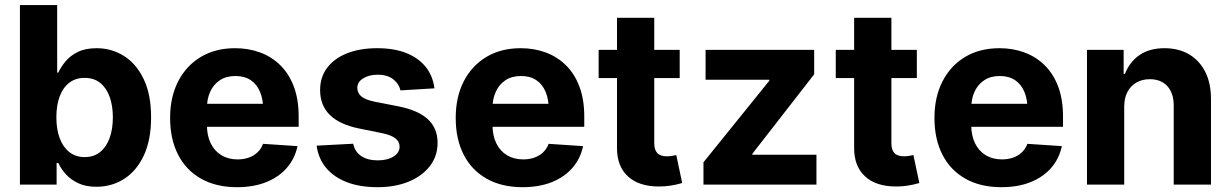

<svg xmlns="http://www.w3.org/2000/svg" viewBox="-20 -748 4988 778"><path d="M370.7 8.8Q327 8.8 296.2 -6Q265.5 -20.7 246.1 -42.8Q226.7 -64.9 216.2 -87.5H209.4V0H60.7V-727.5H211.7V-453.7H216.2Q226.4 -476.1 245.3 -499Q264.3 -522 295.1 -537.4Q325.9 -552.7 371.5 -552.7Q431.5 -552.7 481.6 -521.7Q531.6 -490.6 561.9 -428.3Q592.2 -365.9 592.2 -272.1Q592.2 -181 562.9 -118.3Q533.6 -55.6 483.4 -23.4Q433.2 8.8 370.7 8.8ZM323 -111.5Q360.4 -111.5 385.7 -132Q411 -152.4 424.2 -188.8Q437.3 -225.2 437.3 -272.5Q437.3 -319.8 424.3 -355.8Q411.2 -391.8 386 -412.1Q360.7 -432.4 323 -432.4Q286.4 -432.4 260.8 -412.8Q235.3 -393.2 221.8 -357.3Q208.4 -321.4 208.4 -272.5Q208.4 -224.1 221.9 -188Q235.4 -151.9 261.1 -131.7Q286.8 -111.5 323 -111.5Z M940 10.5Q856.2 10.5 795.3 -23.6Q734.4 -57.7 701.9 -120.8Q669.3 -183.9 669.3 -270.3Q669.3 -354.6 701.8 -418.1Q734.3 -481.6 793.5 -517.2Q852.6 -552.7 932.8 -552.7Q987 -552.7 1033.8 -535.5Q1080.7 -518.3 1115.8 -483.7Q1151 -449.2 1170.6 -397.3Q1190.2 -345.3 1190.2 -275.6V-234.2H729.5V-327.5H1117L1046.5 -303.1Q1046.5 -344.9 1033.8 -375.5Q1021.1 -406.2 996.1 -423.1Q971.1 -440 934 -440Q896.9 -440 871.1 -423Q845.3 -406 831.8 -376.5Q818.4 -347.1 818.4 -309V-243Q818.4 -198.8 833.8 -167.3Q849.3 -135.7 877.3 -118.9Q905.4 -102.1 942.4 -102.1Q967.5 -102.1 988 -109.3Q1008.6 -116.5 1023.4 -130.7Q1038.3 -144.8 1045.9 -165.2L1185.5 -155.9Q1174.9 -105.5 1142.5 -68Q1110.2 -30.6 1058.8 -10Q1007.5 10.5 940 10.5Z M1740.4 -390 1602.5 -381.8Q1597.1 -407.9 1573.6 -426.6Q1550.1 -445.3 1510.7 -445.3Q1475.6 -445.3 1451.8 -430.6Q1427.9 -415.9 1427.9 -391.8Q1427.9 -372 1443.3 -358.1Q1458.7 -344.2 1496.5 -336.3L1595.7 -316.8Q1674.9 -301 1714 -264.6Q1753.1 -228.3 1753.1 -169.3Q1753.1 -115.4 1721.9 -75Q1690.6 -34.5 1635.9 -12Q1581.2 10.5 1510.4 10.5Q1438 10.5 1385.2 -9.9Q1332.4 -30.4 1301.2 -68.1Q1270 -105.9 1262.9 -157.8L1411.1 -165.6Q1418.3 -132.5 1444.2 -115.4Q1470.2 -98.2 1510.5 -98.2Q1550.2 -98.2 1574.7 -113.9Q1599.2 -129.5 1599.2 -153.3Q1599.2 -174.2 1582.1 -187.5Q1565 -200.8 1529.3 -208.2L1435 -227.3Q1355.1 -243.7 1316.1 -282.7Q1277.1 -321.7 1277.1 -382.8Q1277.1 -435.6 1305.9 -473.6Q1334.7 -511.6 1386.7 -532.2Q1438.7 -552.7 1508.4 -552.7Q1577.2 -552.7 1626.7 -532.9Q1676.2 -513 1705.2 -476.6Q1734.2 -440.2 1740.4 -390Z M2097.3 10.5Q2013.4 10.5 1952.5 -23.6Q1891.6 -57.7 1859.1 -120.8Q1826.6 -183.9 1826.6 -270.3Q1826.6 -354.6 1859 -418.1Q1891.5 -481.6 1950.7 -517.2Q2009.9 -552.7 2090 -552.7Q2144.2 -552.7 2191.1 -535.5Q2237.9 -518.3 2273 -483.7Q2308.2 -449.2 2327.8 -397.3Q2347.5 -345.3 2347.5 -275.6V-234.2H1886.7V-327.5H2274.2L2203.7 -303.1Q2203.7 -344.9 2191 -375.5Q2178.3 -406.2 2153.3 -423.1Q2128.3 -440 2091.2 -440Q2054.1 -440 2028.3 -423Q2002.5 -406 1989.1 -376.5Q1975.6 -347.1 1975.6 -309V-243Q1975.6 -198.8 1991.1 -167.3Q2006.5 -135.7 2034.6 -118.9Q2062.6 -102.1 2099.6 -102.1Q2124.7 -102.1 2145.3 -109.3Q2165.8 -116.5 2180.7 -130.7Q2195.5 -144.8 2203.1 -165.2L2342.8 -155.9Q2332.1 -105.5 2299.8 -68Q2267.4 -30.6 2216.1 -10Q2164.7 10.5 2097.3 10.5Z M2734.2 -545.9V-431.8H2405.7V-545.9ZM2480.1 -675.8H2631.1V-168Q2631.1 -140.7 2643.4 -127.7Q2655.7 -114.6 2682.6 -114.6Q2691.2 -114.6 2702 -116.2Q2712.8 -117.8 2720.3 -119.7L2744.3 -6.4Q2719.4 0.9 2696.3 4.3Q2673.1 7.7 2650.5 7.7Q2569 7.7 2524.6 -33.1Q2480.1 -73.9 2480.1 -147.9Z M2830.5 0V-90.4L3097.3 -420.9V-425H2839.1V-545.9H3279.1V-446.9L3028.7 -125V-120.9H3288.3V0Z M3695.1 -545.9V-431.8H3366.6V-545.9ZM3441 -675.8H3592V-168Q3592 -140.7 3604.3 -127.7Q3616.6 -114.6 3643.6 -114.6Q3652.1 -114.6 3662.9 -116.2Q3673.7 -117.8 3681.2 -119.7L3705.3 -6.4Q3680.4 0.9 3657.2 4.3Q3634.1 7.7 3611.4 7.7Q3530 7.7 3485.5 -33.1Q3441 -73.9 3441 -147.9Z M4037.2 10.5Q3953.3 10.5 3892.4 -23.6Q3831.5 -57.7 3799 -120.8Q3766.5 -183.9 3766.5 -270.3Q3766.5 -354.6 3799 -418.1Q3831.4 -481.6 3890.6 -517.2Q3949.8 -552.7 4030 -552.7Q4084.2 -552.7 4131 -535.5Q4177.8 -518.3 4213 -483.7Q4248.1 -449.2 4267.8 -397.3Q4287.4 -345.3 4287.4 -275.6V-234.2H3826.7V-327.5H4214.2L4143.7 -303.1Q4143.7 -344.9 4131 -375.5Q4118.3 -406.2 4093.3 -423.1Q4068.3 -440 4031.2 -440Q3994 -440 3968.3 -423Q3942.5 -406 3929 -376.5Q3915.5 -347.1 3915.5 -309V-243Q3915.5 -198.8 3931 -167.3Q3946.5 -135.7 3974.5 -118.9Q4002.5 -102.1 4039.6 -102.1Q4064.6 -102.1 4085.2 -109.3Q4105.8 -116.5 4120.6 -130.7Q4135.4 -144.8 4143.1 -165.2L4282.7 -155.9Q4272.1 -105.5 4239.7 -68Q4207.3 -30.6 4156 -10Q4104.7 10.5 4037.2 10.5Z M4535.4 -315.2V0H4384.5V-545.9H4533.1V-448.8H4538.6Q4557 -497 4597.4 -524.9Q4637.8 -552.7 4698.9 -552.7Q4755.9 -552.7 4798.1 -527.9Q4840.3 -503.1 4863.7 -457Q4887 -410.9 4887 -347.3V0H4736V-320.3Q4736 -370.2 4710.3 -398.7Q4684.5 -427.1 4639 -427.1Q4608.6 -427.1 4585.2 -413.8Q4561.8 -400.5 4548.6 -375.6Q4535.4 -350.8 4535.4 -315.2Z"/></svg>

Font: Inter
Style: Regular
Weight: 400
Designer: Rasmus Andersson
Foundry: rsms
Version: Version 4.000;git-8c9346024